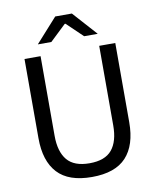

<svg xmlns="http://www.w3.org/2000/svg" viewBox="-91 -895 792 977"><g transform="rotate(-10 305.0 -406.5)"><path d="M305 12Q185 12 127.8 -49.8Q70.5 -111.5 70.5 -229.5V-639H153.5V-227.5Q153.5 -145.5 189.5 -102.2Q225.5 -59 305 -59Q385 -59 420.8 -102.2Q456.5 -145.5 456.5 -227.5V-639H539.5V-229.5Q539.5 -111.5 482.5 -49.8Q425.5 12 305 12ZM262 -825H348L459 -701.5V-700.5H389.5L307 -779.5H303L220 -700.5H151V-701.5Z"/></g></svg>

Font: Anek Gurmukhi
Style: Regular
Weight: 400
Designer: Sarang Kulkarni (Gurmukhi), Yesha Goshar (Latin)
Foundry: Ek Type
Version: Version 1.003